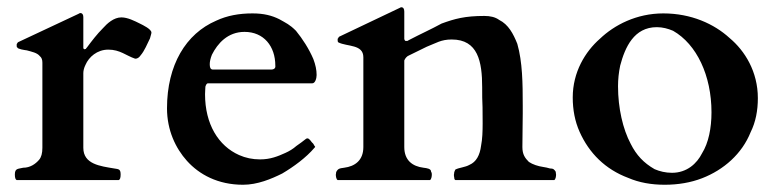

<svg xmlns="http://www.w3.org/2000/svg" viewBox="-20 -497 2151 530"><path d="M21 -15C21 -6 23 -1 26 0H308C311 -1 313 -6 313 -15C313 -30.7 307.7 -29.9 295 -32C256.9 -38.4 210 -43.6 210 -89V-295C210 -302 212 -310 216 -318C225.3 -339.6 248 -360 279 -360C311.6 -360 327.9 -343.4 353 -335H354C359 -335 364 -338 368 -344C379.3 -357.2 386.2 -375.5 394 -391C396 -399 398 -404 398 -407C398 -416.6 375 -427.5 366 -432C351.5 -439.2 332.4 -449 315 -449C294.1 -449 275.8 -432.3 264 -419C247.4 -402.4 233.5 -384 220 -366C219 -365 218 -364 217 -362C216 -362 214 -361 213 -361C212 -361 211 -362 210 -364V-450C210 -457 207 -461 202 -461C201 -461 200 -461 199 -460L195 -458L33 -382C30 -381 28 -379 28 -378C26 -376 26 -374 26 -373C26 -369 26 -366 28 -366C28 -361.6 48.9 -358.6 54 -358C67.7 -354.1 82.3 -351.6 90 -342C95 -338 97 -332 97 -324V-89C97 -74 94 -63 88 -56C77.8 -44.1 63 -34 44 -34C29.5 -30.4 21 -32.8 21 -15Z M854 -290C854 -304 851 -318 845 -334C832.8 -362.4 815.3 -389.6 797 -412C779.5 -429.5 770.1 -433.1 751 -444C730.5 -454.2 708.1 -460 677 -460C640 -460 607 -454 577 -440C493.1 -404 441 -317.6 441 -198C441 -137.5 464.8 -87.7 496 -53C529.9 -15.3 581.4 13 651 13C690.8 13 729.1 -3.1 759 -18C790.7 -36.7 825 -61.9 848 -89C849 -90 850 -91 850 -92C846.2 -95.8 846.7 -99.7 841 -104C839.3 -106.5 833.3 -115 829 -115C828 -115 827 -115 825 -114C816 -107 807 -100 798 -94C789 -86 779 -80 768 -75C747.3 -65.6 726.5 -57 698 -57C677 -57 658 -61 640 -69C582.9 -94.4 546 -154.2 546 -237C546 -246 547 -253 547 -258C549 -264 551 -267 554 -267H842C850.4 -267 854 -281.4 854 -290ZM559 -320C559 -327 561 -336 565 -346C580.5 -376.9 608.5 -409 655 -409C708.2 -409 740 -369.2 740 -316C741 -309 737 -305 728 -305H568C560.4 -305 559 -311.6 559 -320Z M912 0H1167C1170.7 -1.8 1172 -10.3 1172 -15C1172 -17 1172 -20 1170 -23C1170 -31.5 1158.5 -32.8 1149 -34C1118.6 -37.8 1096 -54.4 1096 -91V-330C1097.9 -335.7 1103.8 -342.3 1109 -344C1130 -354 1146 -362 1158 -368C1184.1 -378 1197 -388 1227 -388C1299.5 -388 1311 -326.8 1311 -256C1311 -236 1311 -218 1312 -201C1312 -186.8 1312.3 -171.7 1312.3 -156.7C1312.3 -134.7 1311.6 -113 1308 -95C1304.7 -68.3 1294.4 -49.9 1276 -42C1264 -35.1 1248.4 -34.7 1237 -29C1236 -28 1236 -26 1234 -22C1234 -19 1233 -16 1233 -15C1233 -13 1233 -10 1234 -6C1234 -3 1235 -1 1237 0H1510C1513.7 -1.8 1515 -10.3 1515 -15C1515 -17 1514 -20 1514 -23C1509.9 -29.2 1507.7 -32 1498 -32C1492 -34 1486 -35 1480 -36C1464.9 -38.2 1450.5 -43 1440 -50C1429.5 -60.5 1422 -70.3 1422 -91C1422 -121.6 1423 -156.8 1423 -184C1423 -191.2 1423 -198.3 1423 -205.5C1423 -266.9 1422.3 -326.1 1408 -376C1396.8 -404.1 1383.4 -429.3 1358 -442C1347 -450 1333 -453 1317 -453C1263.4 -453 1235.5 -445.3 1199 -432C1169.1 -415.7 1142.6 -404.1 1108 -386C1107 -385 1105 -384 1104 -384H1100C1098 -384 1097 -386 1096 -389V-465C1096 -473 1093 -477 1088 -477C1087 -477 1086 -477 1085 -476C1029.8 -449.5 974.3 -423.4 919 -397C916 -396 914 -394 914 -392C912 -391 912 -389 912 -388C912 -384 912 -382 914 -380C938.4 -367.8 983 -375.1 983 -339V-91C983 -54.5 960 -37.8 930 -34C916.7 -32.3 912.7 -31.3 908 -22C908 -19 907 -16 907 -15C907 -10.3 908.3 -1.8 912 0Z M1561 -228C1561 -194 1567 -162 1580 -133C1606.4 -74 1651 -29.6 1714 -6C1744 7 1778 13 1815 13C1852 13 1887 7 1918 -5C1978 -28.2 2028.2 -72.5 2052 -132C2066 -160 2072 -192 2072 -226C2072 -299.2 2036.2 -356.8 1994 -392C1951.3 -431.1 1888 -460 1811 -460C1736.9 -460 1675.8 -428 1636 -390C1595.4 -354.4 1561 -298 1561 -228ZM1686 -259C1686 -278 1688 -297 1692 -316C1705.3 -366.6 1730.2 -422 1793 -422C1809 -422 1824 -418 1838 -412C1903.2 -374.8 1944 -288.3 1944 -187C1944 -143.3 1935.8 -102.4 1918 -74C1903.8 -45.6 1876.1 -20 1835 -20C1817 -20 1801 -24 1787 -30C1756.9 -47.2 1736.6 -68.8 1721 -100C1699.4 -140.5 1686 -198.7 1686 -259Z"/></svg>

Font: fbb
Style: Bold
Weight: 400
Designer: David J. Perry, Michael Sharpe
Version: Version 1.045